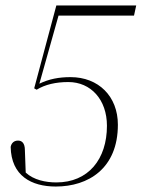

<svg xmlns="http://www.w3.org/2000/svg" viewBox="-20 -670 518 702"><path d="M184 12C303 12 411 -54 411 -214C411 -318 340 -388 238 -388C195 -388 159 -381 124 -364L194 -613H470L478 -650H186L105 -347L114 -342C145 -361 184 -370 230 -370C312 -370 371 -306 371 -210C371 -88 303 -3 186 -3C147 -3 103 -12 74 -39L71 -121C71 -148 59 -156 46 -156C32 -156 22 -148 19 -133C21 -27 95 12 184 12Z"/></svg>

Font: Source Serif 4 Display Light
Style: Italic
Weight: 300
Italic angle: -12°
Designer: Frank Grießhammer
Foundry: Adobe Systems Incorporated
Version: Version 4.004;hotconv 1.0.117;makeotfexe 2.5.65602